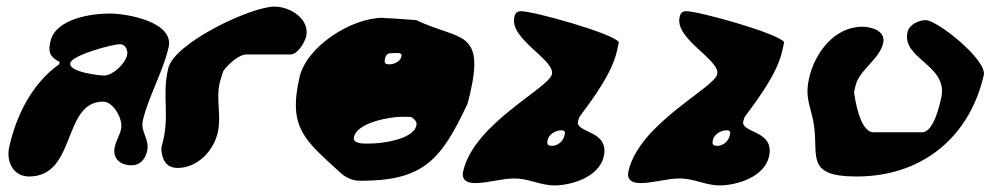

<svg xmlns="http://www.w3.org/2000/svg" viewBox="-20 -508 3003 582"><path d="M193 -317C199 -341 320 -374 344 -374C360 -374 369 -356 365 -340C359 -314 321 -279 296 -279C283 -279 187 -289 193 -317ZM8 -63C-2 -18 20 27 68 27C213 27 168 -200 293 -200C323 -200 354 -147 347 -117C343 -98 332 -82 328 -63C320 -28 344 -7 379 -7C406 -7 420 -26 426 -50C434 -86 405 -109 413 -143C430 -215 474 -291 491 -364C509 -440 370 -467 311 -467C259 -467 149 -452 133 -383C126 -353 129 -336 161 -320L159 -313C74 -252 29 -155 8 -63Z M469 -60C470 -27 481 1 519 1C577 1 627 -49 640 -106C652 -159 634 -204 646 -257C647 -262 655 -288 657 -293C672 -313 703 -343 728 -343H861C883 -343 904 -381 908 -397C920 -451 859 -488 812 -488C741 -488 508 -378 490 -301C469 -212 498 -159 469 -60Z M1147 -330C1151 -347 1159 -347 1175 -347C1183 -347 1200 -350 1197 -337C1193 -321 1174 -313 1161 -313C1148 -313 1144 -316 1147 -330ZM1053 -93C1063 -137 1163 -154 1198 -154C1203 -154 1223 -154 1227 -153C1237 -146 1245 -139 1242 -127C1232 -84 1133 -73 1105 -73C1090 -73 1047 -69 1053 -93ZM888 -274C852 -119 906 -82 1009 13C1026 29 1046 40 1073 40C1264 40 1317 -23 1397 -193C1397 -194 1403 -215 1405 -224C1450 -420 1371 -385 1242 -447C1228 -448 1164 -453 1150 -453C1150 -453 1142 -454 1140 -454C1047 -454 910 -369 888 -274Z M1640 -84C1644 -101 1664 -113 1681 -113C1695 -113 1693 -106 1691 -97C1687 -80 1671 -66 1654 -66C1640 -66 1637 -70 1640 -84ZM1539 33C1584 33 1617 54 1661 54C1710 54 1795 30 1810 -33C1829 -114 1724 -104 1732 -140C1732 -142 1736 -151 1736 -153C1779 -211 1835 -286 1850 -353C1851 -357 1855 -376 1856 -380C1841 -406 1598 -474 1560 -474C1547 -474 1542 -469 1539 -456C1524 -389 1663 -327 1653 -283C1643 -240 1417 -134 1384 11C1378 38 1396 47 1420 47C1459 47 1500 33 1539 33Z M2141 -84C2145 -101 2165 -113 2182 -113C2196 -113 2194 -106 2192 -97C2188 -80 2172 -66 2155 -66C2141 -66 2138 -70 2141 -84ZM2040 33C2085 33 2118 54 2162 54C2211 54 2296 30 2311 -33C2330 -114 2225 -104 2233 -140C2233 -142 2237 -151 2237 -153C2280 -211 2336 -286 2351 -353C2352 -357 2356 -376 2357 -380C2342 -406 2099 -474 2061 -474C2048 -474 2043 -469 2040 -456C2025 -389 2164 -327 2154 -283C2144 -240 1918 -134 1885 11C1879 38 1897 47 1921 47C1960 47 2001 33 2040 33Z M2433 -273C2420 -218 2433 -196 2444 -147C2467 -43 2411 27 2577 27C2768 27 2917 -85 2962 -280C2973 -326 2821 -447 2786 -447C2766 -447 2736 -434 2731 -411C2712 -329 2856 -311 2833 -211C2829 -194 2811 -107 2775 -107H2628C2585 -107 2571 -214 2569 -227C2569 -230 2572 -244 2573 -247C2584 -296 2646 -328 2657 -377C2666 -414 2622 -427 2594 -427C2508 -427 2450 -346 2433 -273Z"/></svg>

Font: Charger
Style: OversprayIt
Weight: 400
Designer: Jasper
Foundry: Cannot Into Space Fonts
Version: Version 0.980